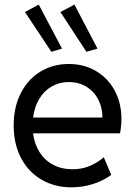

<svg xmlns="http://www.w3.org/2000/svg" viewBox="-20 -802 588 830"><path d="M39.1 -259.8Q39.1 -339.4 70.1 -399.7Q101.1 -460 155.3 -492.7Q209.5 -525.4 277.3 -525.4Q343.3 -525.4 395 -494.9Q446.8 -464.4 475.8 -410.4Q504.9 -356.4 504.9 -288.1Q504.9 -257.8 499 -225.6H123Q128.9 -178.7 151.4 -143.6Q173.8 -108.4 210.2 -89.4Q246.6 -70.3 293 -70.3Q335.4 -70.3 369.4 -85.2Q403.3 -100.1 428.7 -122.1L460.9 -45.9Q428.7 -22 383.8 -7.1Q338.9 7.8 289.1 7.8Q216.8 7.8 159.9 -25.1Q103 -58.1 71 -118.9Q39.1 -179.7 39.1 -259.8ZM422.9 -293.9Q422.9 -335.9 405 -371.1Q387.2 -406.2 354 -426.8Q320.8 -447.3 277.3 -447.3Q236.8 -447.3 203.9 -428.5Q170.9 -409.7 149.9 -375Q128.9 -340.3 123 -293.9ZM241.2 -750 301.8 -782.2 401.4 -591.8 353.5 -578.1ZM87.9 -750 147.5 -782.2 248 -591.8 202.1 -578.1Z"/></svg>

Font: Reddit Sans Vanilla
Style: Regular
Weight: 400
Designer: Stephen Hutchings
Foundry: Reddit
Version: Version 1.013